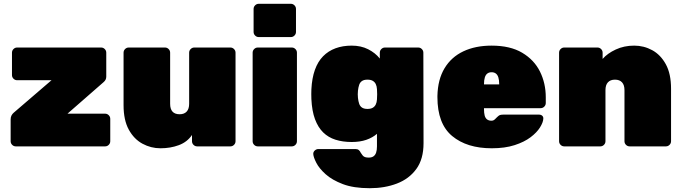

<svg xmlns="http://www.w3.org/2000/svg" viewBox="-20 -770 3590 1010"><path d="M63 0Q52 0 44 -8Q36 -16 36 -27V-142Q36 -154 40.5 -162.5Q45 -171 52 -177L251 -348H70Q59 -348 51 -356Q43 -364 43 -375V-493Q43 -504 51 -512Q59 -520 70 -520H512Q523 -520 531 -512Q539 -504 539 -493V-367Q539 -358 535.5 -351Q532 -344 525 -338L335 -172H533Q544 -172 552 -164Q560 -156 560 -145V-27Q560 -16 552 -8Q544 0 533 0Z M824 10Q774 10 729.5 -14Q685 -38 657.5 -88Q630 -138 630 -217V-493Q630 -504 638 -512Q646 -520 657 -520H848Q859 -520 867 -512Q875 -504 875 -493V-224Q875 -169 925 -169Q949 -169 962 -183Q975 -197 975 -224V-493Q975 -504 983 -512Q991 -520 1002 -520H1192Q1203 -520 1211 -512Q1219 -504 1219 -493V-27Q1219 -16 1211 -8Q1203 0 1192 0H1017Q1006 0 998 -8Q990 -16 990 -27V-60Q965 -23 921 -6.5Q877 10 824 10Z M1336 0Q1325 0 1317 -8Q1309 -16 1309 -27V-493Q1309 -504 1317 -512Q1325 -520 1336 -520H1515Q1526 -520 1534 -512Q1542 -504 1542 -493V-27Q1542 -16 1534 -8Q1526 0 1515 0ZM1341 -575Q1330 -575 1322 -583Q1314 -591 1314 -602V-723Q1314 -734 1322 -742Q1330 -750 1341 -750H1510Q1521 -750 1529 -742Q1537 -734 1537 -723V-602Q1537 -591 1529 -583Q1521 -575 1510 -575Z M1925 220Q1840 220 1783.5 198.5Q1727 177 1693 146.5Q1659 116 1644 86.5Q1629 57 1628 41Q1627 30 1635.5 22Q1644 14 1655 14H1850Q1861 14 1867.5 19.5Q1874 25 1878 34Q1883 42 1888 48Q1893 54 1900.5 56.5Q1908 59 1920 59Q1935 59 1944.5 52.5Q1954 46 1958.5 33Q1963 20 1963 0V-66Q1940 -46 1907 -34.5Q1874 -23 1830 -23Q1783 -23 1745 -35Q1707 -47 1680 -73.5Q1653 -100 1637 -143Q1621 -186 1618 -249Q1617 -275 1618 -300Q1621 -359 1636.5 -402.5Q1652 -446 1679.5 -474Q1707 -502 1745 -516Q1783 -530 1830 -530Q1879 -530 1916.5 -511Q1954 -492 1978 -462V-493Q1978 -504 1986 -512Q1994 -520 2005 -520H2180Q2191 -520 2199 -512Q2207 -504 2207 -493L2208 -17Q2208 67 2170 119Q2132 171 2068 195.5Q2004 220 1925 220ZM1913 -197Q1930 -197 1940.5 -203Q1951 -209 1956.5 -220Q1962 -231 1963 -247Q1964 -255 1964 -274.5Q1964 -294 1963 -301Q1962 -317 1956.5 -328Q1951 -339 1940.5 -345Q1930 -351 1913 -351Q1895 -351 1884.5 -344Q1874 -337 1869.5 -324Q1865 -311 1863 -293Q1861 -274 1863 -255Q1865 -237 1869.5 -224Q1874 -211 1884.5 -204Q1895 -197 1913 -197Z M2567 10Q2436 10 2358.5 -54.5Q2281 -119 2281 -259Q2281 -261 2281 -263Q2281 -265 2281 -266Q2283 -352 2318.5 -411Q2354 -470 2417.5 -500Q2481 -530 2566 -530Q2664 -530 2727 -492.5Q2790 -455 2820.5 -393.5Q2851 -332 2851 -258V-228Q2851 -217 2843 -209Q2835 -201 2824 -201H2526Q2526 -200 2526 -199Q2526 -198 2526 -196Q2526 -176 2529.5 -162.5Q2533 -149 2542 -142Q2551 -135 2565 -135Q2571 -135 2575.5 -137Q2580 -139 2584.5 -143.5Q2589 -148 2594 -153Q2603 -162 2609 -164.5Q2615 -167 2627 -167H2816Q2826 -167 2832.5 -161Q2839 -155 2838 -145Q2837 -126 2820.5 -99.5Q2804 -73 2771 -48Q2738 -23 2687 -6.5Q2636 10 2567 10ZM2526 -326H2606V-327Q2606 -349 2601.5 -363Q2597 -377 2588 -383.5Q2579 -390 2566 -390Q2553 -390 2544 -383.5Q2535 -377 2530.5 -363Q2526 -349 2526 -327Z M2948 0Q2937 0 2929 -8Q2921 -16 2921 -27V-493Q2921 -504 2929 -512Q2937 -520 2948 -520H3123Q3134 -520 3142 -512Q3150 -504 3150 -493V-460Q3175 -489 3219 -509.5Q3263 -530 3316 -530Q3367 -530 3411 -506Q3455 -482 3482.5 -432Q3510 -382 3510 -303V-27Q3510 -16 3502 -8Q3494 0 3483 0H3292Q3281 0 3273 -8Q3265 -16 3265 -27V-296Q3265 -323 3252 -337Q3239 -351 3215 -351Q3191 -351 3178 -337Q3165 -323 3165 -296V-27Q3165 -16 3157 -8Q3149 0 3138 0Z"/></svg>

Font: Rubik Light Black
Style: Regular
Weight: 900
Version: Version 2.104